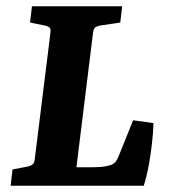

<svg xmlns="http://www.w3.org/2000/svg" viewBox="-20 -593 538 613"><path d="M405 -209 470 -200Q469 -168 465 -133.5Q461 -99 455 -65.5Q449 -32 439 0H14L20 -52L67 -61Q78 -63 84 -68Q90 -73 91 -85L141 -488Q143 -501 137.5 -505.5Q132 -510 120 -512L76 -521L82 -573H370L364 -521L303 -512Q295 -511 287 -507.5Q279 -504 277 -488L224 -59H266Q286 -59 301.5 -60Q317 -61 330 -65Q341 -68 347.5 -75Q354 -82 359 -95Z"/></svg>

Font: Yrsa
Style: Bold Italic
Weight: 700
Italic angle: -7.10001°
Version: Version 2.004